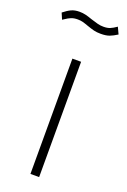

<svg xmlns="http://www.w3.org/2000/svg" viewBox="-154 -761 537 809"><g transform="rotate(20 114.5 -356.5)"><path d="M134 0H95V-517H134ZM240.5 -677.5Q225 -667.5 210 -661.8Q195 -656 171 -656Q153 -656 140 -659.2Q127 -662.5 108.5 -669Q92 -675 82.2 -677.5Q72.5 -680 60 -680Q43 -680 31.2 -675.2Q19.5 -670.5 6.5 -661.5Q-1 -656.5 -2 -656L-14 -684Q4 -698.5 19.5 -705.8Q35 -713 56 -713Q70.5 -713 84 -709.8Q97.5 -706.5 114 -700.5Q134.5 -694 146.2 -691Q158 -688 172 -688Q189 -688 200.8 -692.8Q212.5 -697.5 229 -709L243 -679Z"/></g></svg>

Font: Public Sans VF
Style: Regular
Weight: 400
Designer: Pablo Impallari, Rodrigo Fuenzalida (Modified by Dan O. Williams and USWDS)
Version: Version 1.003